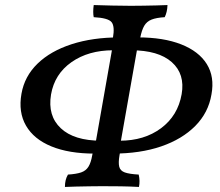

<svg xmlns="http://www.w3.org/2000/svg" viewBox="-20 -737 869 760"><path d="M355 -129Q253 -129 183.5 -157.5Q114 -186 83 -239.5Q52 -293 65 -366Q77 -435 128.5 -485Q180 -535 263.5 -562Q347 -589 453 -589L428 -538Q330 -538 263 -491Q196 -444 182 -363Q168 -279 220.5 -229.5Q273 -180 381 -180ZM426 -129 454 -180Q551 -180 617.5 -229.5Q684 -279 699 -364Q713 -444 660 -491Q607 -538 499 -538L526 -589Q627 -589 697 -561.5Q767 -534 798.5 -483.5Q830 -433 817 -363Q805 -291 753 -238.5Q701 -186 618 -157.5Q535 -129 426 -129ZM237 3Q237 -12 240 -24Q243 -36 249 -46Q282 -48 301 -54.5Q320 -61 330 -77Q340 -93 345 -122L350 -148L358 -169L426 -555L424 -570L427 -587Q435 -633 421.5 -649.5Q408 -666 351 -669Q349 -678 349 -690.5Q349 -703 351 -717Q386 -716 423.5 -715Q461 -714 498 -714Q522 -714 548 -714.5Q574 -715 599 -715.5Q624 -716 643 -717Q642 -689 632 -669Q599 -667 580 -659.5Q561 -652 551 -635Q541 -618 535 -587L533 -572L525 -555L456 -165L458 -150L453 -122Q448 -93 452 -77Q456 -61 474 -54.5Q492 -48 529 -46Q535 -20 530 3Q494 1 457 0.5Q420 0 384 0Q360 0 333 0.5Q306 1 281 1.5Q256 2 237 3Z"/></svg>

Font: Vollkorn Medium
Style: Italic
Weight: 500
Italic angle: -11°
Designer: Friedrich Althausen
Foundry: Friedrich Althausen
Version: Version 5.000